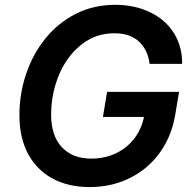

<svg xmlns="http://www.w3.org/2000/svg" viewBox="-20 -757 789 787"><path d="M347.7 9.8Q258.8 9.8 194.1 -25.9Q129.4 -61.5 94.5 -127.4Q59.6 -193.4 59.6 -285.2Q59.6 -373 87.2 -454.3Q114.7 -535.6 166.3 -599.4Q217.8 -663.1 290.5 -700.2Q363.3 -737.3 453.1 -737.3Q512.7 -737.3 563.2 -720Q613.8 -702.6 650.4 -670.9Q687 -639.2 707 -594.5Q727.1 -549.8 726.6 -495.1H593.3Q589.4 -524.4 578.4 -547.4Q567.4 -570.3 549.3 -586.9Q531.2 -603.5 506.3 -612.1Q481.4 -620.6 449.7 -620.6Q387.7 -620.6 339.6 -591.8Q291.5 -563 257.8 -515.1Q224.1 -467.3 206.8 -408.2Q189.5 -349.1 189.5 -288.6Q189.5 -200.2 233.6 -153.6Q277.8 -106.9 353.5 -106.9Q410.6 -106.9 456.8 -129.4Q502.9 -151.9 533 -192.6Q563 -233.4 571.8 -286.6L600.1 -277.8H401.9L418.9 -380.4H713.9L698.7 -289.1Q687 -218.8 655.8 -163.6Q624.5 -108.4 577.9 -69.8Q531.2 -31.2 472.7 -10.7Q414.1 9.8 347.7 9.8Z"/></svg>

Font: Inter SemiBold
Style: Italic
Weight: 600
Italic angle: -9.3988°
Designer: Rasmus Andersson
Foundry: rsms
Version: Version 4.001;git-66647c0bb